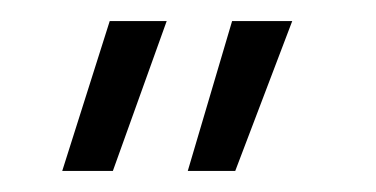

<svg xmlns="http://www.w3.org/2000/svg" viewBox="-20 -505 356 182"><path d="M39 -343 84 -485H138L87 -343ZM158 -343 200 -485H257L203 -343Z"/></svg>

Font: Genos Medium
Style: Italic
Weight: 500
Italic angle: -8°
Designer: Robert E. Leuschke
Foundry: Robert E. Leuschke
Version: Version 1.010